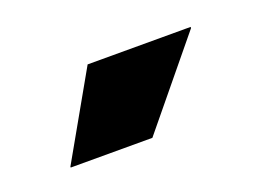

<svg xmlns="http://www.w3.org/2000/svg" viewBox="-40 -771 445 317"><g transform="rotate(-20 182.0 -613.0)"><path d="M42.5 -539 127 -688H308V-686L186 -537.5H42.5Z"/></g></svg>

Font: Anek Malayalam ExtraBold
Style: Regular
Weight: 800
Version: Version 1.003